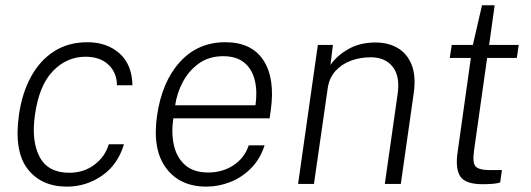

<svg xmlns="http://www.w3.org/2000/svg" viewBox="-20 -684 1975 714"><path d="M229 10Q133 10 82.2 -56.5Q31.5 -123 50.5 -257Q62 -337.5 95 -398.2Q128 -459 181 -493Q234 -527 305.5 -527Q377 -527 424 -485.8Q471 -444.5 472.5 -367H415Q414.5 -414 383.2 -443.5Q352 -473 298 -473Q228.5 -473 177 -420Q125.5 -367 110 -257Q96 -160 127.2 -100.8Q158.5 -41.5 237.5 -41.5Q291.5 -41.5 331.2 -71.5Q371 -101.5 384.5 -147.5H441Q418 -71 359 -30.5Q300 10 229 10Z M747.5 10Q649 10 597.5 -59.2Q546 -128.5 564 -253.5Q582 -379.5 648.8 -453.2Q715.5 -527 818 -527Q915.5 -527 959.5 -460Q1003.5 -393 987 -274.5L982.5 -244H624.5Q616.5 -189.5 626.8 -143.8Q637 -98 668.5 -70.2Q700 -42.5 754.5 -42.5Q807 -42.5 848 -69.2Q889 -96 905 -143.5H964Q947.5 -92.5 913.5 -58.2Q879.5 -24 836 -7Q792.5 10 747.5 10ZM631.5 -292.5H930Q937.5 -344 927.5 -385.5Q917.5 -427 888.5 -451Q859.5 -475 810 -475Q757 -475 719.2 -447.8Q681.5 -420.5 659.5 -378.5Q637.5 -336.5 631.5 -292.5Z M1088.5 0 1162 -517H1218L1209 -442.5Q1232.5 -477 1275.5 -501.5Q1318.5 -526 1377 -526Q1424 -526 1459.2 -505.2Q1494.5 -484.5 1511 -442.5Q1527.5 -400.5 1518.5 -337L1470.5 0H1411L1458.5 -333Q1468.5 -400 1440.5 -435.5Q1412.5 -471 1358.5 -471Q1320 -471 1285.5 -458.5Q1251 -446 1227.5 -420Q1204 -394 1198.5 -354.5L1147.5 0Z M1774.5 1Q1710.5 1 1691.5 -28.2Q1672.5 -57.5 1682 -120L1731 -468.5H1652.5L1660 -517H1738.5L1772.5 -664.5H1819.5L1799 -517H1909L1902 -468.5H1791.5L1743 -125.5Q1736 -77 1749.5 -64.2Q1763 -51.5 1800.5 -51.5H1846.5L1840 -5.5Q1830.5 -2 1813.5 -0.5Q1796.5 1 1774.5 1Z"/></svg>

Font: Public Sans ExtraLight
Style: Italic
Weight: 200
Italic angle: -8°
Designer: The Public Sans project authors (U.S. Web Design System). Libre Franklin designed by Pablo Impallari and Rodrigo Fuenzal
Version: Version 1.007; ttfautohint (v1.8.1) -l 8 -r 50 -G 200 -x 14 